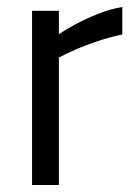

<svg xmlns="http://www.w3.org/2000/svg" viewBox="-20 -531 387 551"><path d="M72 0V-500H149V-433Q168 -446 197 -461.5Q226 -477 261 -491Q296 -505 331 -511V-432Q297 -425 262 -413.5Q227 -402 197.5 -389Q168 -376 149 -366V0Z"/></svg>

Font: Cairo Play
Style: Regular
Weight: 400
Designer: Mohamed Gaber, Accademia di Belle Arti di Urbino
Foundry: Kief Type Foundry, Accademia di Belle Arti di Urbino
Version: Version 3.119